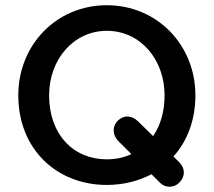

<svg xmlns="http://www.w3.org/2000/svg" viewBox="-20 -698 818 735"><path d="M389 10C452 10 510 -5 560 -31L593 2C613 22 645 22 667 1L668 -1C688 -21 690 -52 668 -75L644 -99C697 -158 728 -238 728 -334C728 -525 582 -678 389 -678C195 -678 50 -525 50 -333C50 -128 196 10 389 10ZM389 -88C262 -88 168 -182 168 -333C168 -471 262 -580 389 -580C517 -580 610 -471 610 -333C610 -270 594 -217 566 -177L509 -233C486 -256 455 -259 432 -237C407 -212 412 -180 432 -159L483 -108C455 -95 423 -88 389 -88Z"/></svg>

Font: SN Pro Medium
Style: Regular
Weight: 500
Designer: Tobias Whetton
Foundry: Supernotes
Version: Version 1.003;Glyphs 3.3 (3324)